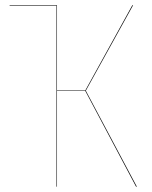

<svg xmlns="http://www.w3.org/2000/svg" viewBox="-20 -700 571 720"><path d="M301.8 -359.9 493.2 0H490.2L299.8 -358.9H193.8V0H191.9V-678.2H16.1V-680.2H193.8V-360.8H299.8L476.1 -680.2H479Z"/></svg>

Font: Fira Sans Compressed Two
Style: Regular
Weight: 100
Width: 1
Designer: Carrois Corporate & Edenspiekermann AG
Foundry: Carrois Corporate GbR & Edenspiekermann AG
Version: Version 4.203;PS 004.203;hotconv 1.0.88;makeotf.lib2.5.64775